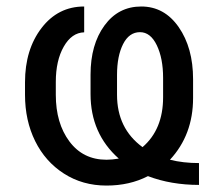

<svg xmlns="http://www.w3.org/2000/svg" viewBox="-20 -558 663 588"><path d="M56.6 -267.6V-306.2Q56.6 -406.2 107.2 -472.2Q157.7 -538.1 237.8 -538.1V-459Q199.7 -458 175.3 -415.3Q150.9 -372.6 150.9 -307.1V-267.6Q150.9 -180.7 192.6 -124.8Q234.4 -68.8 306.2 -68.8Q322.3 -68.8 343.8 -72.3Q257.3 -148.9 257.3 -270V-329.6Q257.3 -421.4 299.8 -479.7Q342.3 -538.1 412.6 -538.1Q483.4 -538.1 527.3 -474.9Q571.3 -411.6 571.3 -315.4V-257.8Q571.3 -145 500.5 -68.8Q541 -58.6 589.4 -58.6V8.3Q503.9 8.3 433.1 -18.6Q377 10.3 306.2 10.3Q232.9 10.3 175.8 -26.4Q118.7 -63 87.6 -126Q56.6 -189 56.6 -267.6ZM416.5 -107.4Q479.5 -161.6 479.5 -260.3V-319.3Q479.5 -379.4 460.2 -419.4Q440.9 -459.5 408.7 -459.5Q375.5 -459.5 356.9 -422.9Q338.4 -386.2 338.4 -328.6V-267.6Q338.4 -164.6 416.5 -107.4Z"/></svg>

Font: Bert Sans Medium
Style: Regular
Weight: 500
Designer: Christian Robertson, Adam Twardoch, & Cristiano Sobral
Foundry: Google
Version: Version 12.135;January 10, 2020;FontCreator 12.0.0.2547 64-b